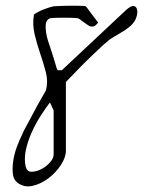

<svg xmlns="http://www.w3.org/2000/svg" viewBox="-20 -588 518 673"><path d="M57 -115Q60 -124 72.5 -146.5Q85 -169 98 -194Q111 -219 123.5 -240.5Q136 -262 141 -271Q149 -302 141 -333.5Q133 -365 121.5 -398.5Q110 -432 101.5 -467Q93 -502 99 -537Q104 -541 113.5 -546Q123 -551 133 -555Q143 -559 153 -562Q163 -565 168 -566Q181 -567 200 -567.5Q219 -568 237 -568Q255 -568 267.5 -567.5Q280 -567 281 -566L323 -510Q325 -509 319 -503Q313 -497 310 -496Q308 -495 302.5 -495Q297 -495 295 -496Q294 -496 287.5 -500.5Q281 -505 274 -510Q267 -515 261 -519.5Q255 -524 253 -524Q247 -525 233.5 -525.5Q220 -526 204 -526Q188 -526 174 -525.5Q160 -525 155 -524Q142 -518 140.5 -504Q139 -490 141.5 -474Q144 -458 148.5 -444.5Q153 -431 155 -425Q158 -416 162.5 -402Q167 -388 171 -374.5Q175 -361 178 -351L182 -342H197L422 -553Q439 -568 448 -567Q457 -566 460 -556Q463 -546 459.5 -532.5Q456 -519 449 -510Q442 -500 429.5 -490.5Q417 -481 402 -472.5Q387 -464 373.5 -455.5Q360 -447 352 -439Q341 -430 326 -415.5Q311 -401 295.5 -386.5Q280 -372 265 -356.5Q250 -341 238 -328.5Q226 -316 218.5 -308.5Q211 -301 211 -300V-60Q211 -36 193 -9Q175 18 149 37.5Q123 57 94 63.5Q65 70 42 53Q26 41 24.5 16.5Q23 -8 28 -33.5Q33 -59 42.5 -82Q52 -105 57 -115ZM168 -46V-201L155 -229Q139 -208 121.5 -180.5Q104 -153 90.5 -122.5Q77 -92 70.5 -61.5Q64 -31 70 -4Q75 14 90.5 14Q106 14 123.5 5.5Q141 -3 154.5 -18Q168 -33 168 -46Z"/></svg>

Font: Liu Jian Mao Cao
Style: Regular
Weight: 400
Designer: ZhongQi
Foundry: ZhongQi
Version: Version 1.001